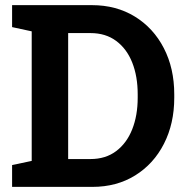

<svg xmlns="http://www.w3.org/2000/svg" viewBox="-20 -731 736 751"><path d="M27.3 0V-85.4L104 -101.6V-608.4L27.3 -625V-710.9H339.4Q434.6 -710.9 507.3 -666.3Q580.1 -621.6 620.8 -542.7Q661.6 -463.9 661.6 -361.8V-348.6Q661.6 -247.6 621.3 -168.7Q581.1 -89.8 508.8 -44.9Q436.5 0 341.3 0ZM246.6 -108.9H334Q393.1 -108.9 434.3 -139.9Q475.6 -170.9 497.1 -225.1Q518.6 -279.3 518.6 -348.6V-362.3Q518.6 -432.6 497.1 -486.6Q475.6 -540.5 434.3 -571Q393.1 -601.6 334 -601.6H246.6Z"/></svg>

Font: Roboto Slab
Style: Bold
Weight: 700
Designer: Google
Version: Version 2.000; ttfautohint (v1.8.1.43-b0c9)